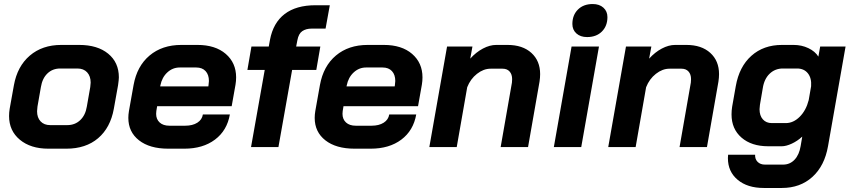

<svg xmlns="http://www.w3.org/2000/svg" viewBox="-20 -730 4231 953"><path d="M25 -154Q25 -172 28 -190L49 -307Q66 -401 128 -454Q190 -507 284 -507H373Q464 -507 517 -463.5Q570 -420 570 -346Q570 -335 566 -307L545 -190Q528 -96 467 -44Q406 8 309 8H220Q132 8 78.5 -36.5Q25 -81 25 -154ZM314 -109Q352 -109 378 -133.5Q404 -158 411 -201L428 -298Q430 -314 430 -320Q430 -352 412.5 -371Q395 -390 364 -390H279Q241 -390 215.5 -365.5Q190 -341 183 -298L166 -201Q164 -185 164 -178Q164 -146 181.5 -127.5Q199 -109 229 -109Z M617 -145Q617 -161 620 -179L643 -308Q660 -402 722.5 -454.5Q785 -507 880 -507H960Q1049 -507 1100.5 -462.5Q1152 -418 1152 -346Q1152 -328 1149 -310L1130 -203H760L756 -179Q755 -174 755 -165Q755 -138 772.5 -122Q790 -106 821 -106H899Q936 -106 959.5 -121Q983 -136 987 -162H1121Q1107 -82 1047 -37Q987 8 895 8H815Q723 8 670 -33.5Q617 -75 617 -145ZM1014 -301 1015 -307Q1017 -321 1017 -328Q1017 -359 1000.5 -377Q984 -395 954 -395H872Q837 -395 810.5 -370.5Q784 -346 776 -306L775 -301Z M1294 -383H1208L1228 -499H1314L1320 -532Q1336 -617 1393 -660.5Q1450 -704 1546 -704H1617L1596 -588H1527Q1499 -588 1480.5 -575.5Q1462 -563 1456 -530L1450 -499H1570L1550 -383H1430L1362 0H1226Z M1542 -145Q1542 -161 1545 -179L1568 -308Q1585 -402 1647.5 -454.5Q1710 -507 1805 -507H1885Q1974 -507 2025.5 -462.5Q2077 -418 2077 -346Q2077 -328 2074 -310L2055 -203H1685L1681 -179Q1680 -174 1680 -165Q1680 -138 1697.5 -122Q1715 -106 1746 -106H1824Q1861 -106 1884.5 -121Q1908 -136 1912 -162H2046Q2032 -82 1972 -37Q1912 8 1820 8H1740Q1648 8 1595 -33.5Q1542 -75 1542 -145ZM1939 -301 1940 -307Q1942 -321 1942 -328Q1942 -359 1925.5 -377Q1909 -395 1879 -395H1797Q1762 -395 1735.5 -370.5Q1709 -346 1701 -306L1700 -301Z M2199 -499H2325L2314 -439Q2343 -471 2377 -489Q2411 -507 2443 -507H2499Q2574 -507 2617.5 -467.5Q2661 -428 2661 -362Q2661 -345 2658 -325L2601 0H2465L2521 -320Q2522 -326 2522 -337Q2522 -361 2509.5 -375Q2497 -389 2475 -389H2415Q2380 -389 2347.5 -363.5Q2315 -338 2299 -297L2247 0H2111Z M2821 -611Q2821 -655 2848.5 -682.5Q2876 -710 2922 -710Q2955 -710 2975 -692Q2995 -674 2995 -645Q2995 -601 2967.5 -573.5Q2940 -546 2894 -546Q2861 -546 2841 -564Q2821 -582 2821 -611ZM2817 -499H2953L2865 0H2729Z M3087 -499H3213L3202 -439Q3231 -471 3265 -489Q3299 -507 3331 -507H3387Q3462 -507 3505.5 -467.5Q3549 -428 3549 -362Q3549 -345 3546 -325L3489 0H3353L3409 -320Q3410 -326 3410 -337Q3410 -361 3397.5 -375Q3385 -389 3363 -389H3303Q3268 -389 3235.5 -363.5Q3203 -338 3187 -297L3135 0H2999Z M3593 55Q3593 44 3594 38H3728Q3727 60 3740.5 73.5Q3754 87 3777 87H3867Q3901 87 3924 62.5Q3947 38 3954 -5L3962 -52Q3938 -30 3910 -17Q3882 -4 3860 -4H3793Q3710 -4 3660.5 -47Q3611 -90 3611 -162Q3611 -181 3614 -200L3632 -302Q3649 -399 3709.5 -453Q3770 -507 3861 -507H3919Q3959 -507 3992.5 -491Q4026 -475 4042 -449L4051 -499H4177L4090 -5Q4073 93 4012.5 148Q3952 203 3861 203H3771Q3690 203 3641.5 162.5Q3593 122 3593 55ZM3880 -119Q3918 -119 3949.5 -150.5Q3981 -182 3994 -233L4006 -302Q4009 -342 3990 -366Q3971 -390 3936 -390H3866Q3827 -390 3800 -364Q3773 -338 3766 -292L3752 -210Q3750 -194 3750 -188Q3750 -156 3766.5 -137.5Q3783 -119 3811 -119Z"/></svg>

Font: Bai Jamjuree
Style: Bold Italic
Weight: 700
Italic angle: -10°
Designer: Katatrad Aksorn Co.,Ltd.
Foundry: Cadson Demak Co.,Ltd.
Version: Version 1.000; ttfautohint (v1.6)